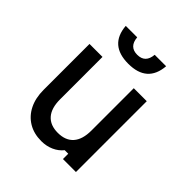

<svg xmlns="http://www.w3.org/2000/svg" viewBox="-225 -982 1150 1150"><g transform="rotate(45 350.0 -407.0)"><path d="M587 -600V0H477V-45H447Q424 -16 388 0Q352 16 309 16Q246 16 199.5 -12Q153 -40 127.5 -91Q102 -142 102 -211V-600H212V-241Q212 -166 246 -127.5Q280 -89 344 -89Q409 -89 443 -127.5Q477 -166 477 -241V-600ZM276 -830Q282 -756 350 -756Q418 -756 424 -830H521Q509 -680 350 -680Q191 -680 179 -830Z"/></g></svg>

Font: Martian Mono
Style: Regular
Weight: 400
Monospace: yes
Designer: Roman Shamin
Foundry: Evil Martians
Version: Version 1.000; ttfautohint (v1.8.4.7-5d5b)